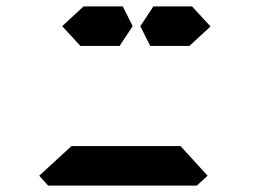

<svg xmlns="http://www.w3.org/2000/svg" viewBox="-20 -582 856 602"><path d="M582 -562 640 -499 574 -438H546H510H451L420 -500L461 -562H520H557ZM631 -31 597 0H426H302H131L103 -31L204 -124H229H313H437H521H546ZM365 -562 396 -500 355 -438H296H259H232L175 -500L242 -562H269H306Z"/></svg>

Font: DSEG14 Classic
Style: Bold Italic
Weight: 700
Italic angle: -5°
Designer: Keshikan(Twitter:@keshinomi_88pro)
Version: Version 0.46